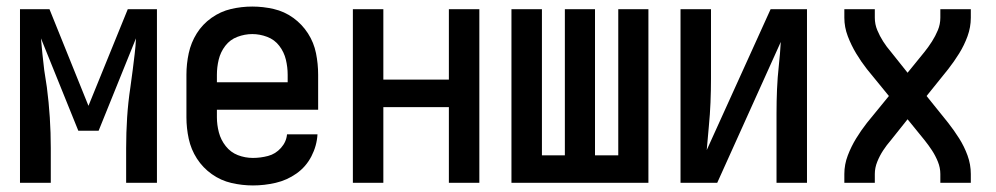

<svg xmlns="http://www.w3.org/2000/svg" viewBox="-20 -558 3040 586"><path d="M41 0H135V-106Q135 -153 132 -199.5Q129 -246 123 -292L115 -344Q112 -369 109.5 -393Q107 -417 105 -441L219 -159H281L395 -441Q394 -417 391 -393Q388 -369 385 -344L378 -292Q371 -246 368 -199.5Q365 -153 365 -106V0H459V-530H370L250 -235L131 -530H41Z M752 8Q787 8 821.5 0Q856 -8 885 -28.5Q914 -49 930.5 -81Q947 -113 949 -148H856Q854 -125 837.5 -106.5Q821 -88 798 -82Q775 -76 752 -76Q728 -76 706 -84.5Q684 -93 669 -112Q654 -131 648 -154Q642 -177 642 -200V-223H951V-330Q951 -363 944.5 -395.5Q938 -428 920 -456Q902 -484 875 -503.5Q848 -523 815.5 -530.5Q783 -538 750 -538Q717 -538 685 -530.5Q653 -523 625.5 -503.5Q598 -484 580.5 -456Q563 -428 556 -395.5Q549 -363 549 -330V-200Q549 -167 556 -134.5Q563 -102 581 -74Q599 -46 626.5 -26.5Q654 -7 686.5 0.5Q719 8 752 8ZM642 -307V-330Q642 -353 647.5 -376Q653 -399 667.5 -418Q682 -437 704.5 -445.5Q727 -454 750 -454Q773 -454 795.5 -445.5Q818 -437 832.5 -418Q847 -399 852.5 -376Q858 -353 858 -330V-307Z M1057 0H1150V-231H1350V0H1443V-530H1350V-315H1150V-530H1057Z M1541 0H1959V-530H1867V-84H1796V-530H1704V-84H1634V-530H1541Z M2057 0H2169L2363 -430Q2361 -394 2357 -357.5Q2353 -321 2351.5 -285Q2350 -249 2350 -212V0H2443V-530H2332L2137 -100Q2140 -137 2143.5 -173Q2147 -209 2148.5 -245.5Q2150 -282 2150 -318V-530H2057Z M2557 0H2650V-27Q2650 -46 2657.5 -64.5Q2665 -83 2675.5 -99Q2686 -115 2699 -130L2750 -194L2802 -130Q2814 -115 2824.5 -99Q2835 -83 2842.5 -64.5Q2850 -46 2850 -27V0H2943V-27Q2943 -56 2933 -83.5Q2923 -111 2907.5 -135.5Q2892 -160 2874 -183L2808 -265L2874 -347Q2892 -370 2907.5 -395Q2923 -420 2933 -447.5Q2943 -475 2943 -504V-530H2850V-504Q2850 -484 2842.5 -466Q2835 -448 2824.5 -431.5Q2814 -415 2802 -400L2750 -336L2699 -400Q2686 -415 2675.5 -431.5Q2665 -448 2657.5 -466Q2650 -484 2650 -504V-530H2557V-504Q2557 -475 2567.5 -447.5Q2578 -420 2593 -395Q2608 -370 2626 -347L2693 -265L2626 -183Q2608 -160 2593 -135.5Q2578 -111 2567.5 -83.5Q2557 -56 2557 -27Z"/></svg>

Font: Iosevka SS08 Medium
Style: Regular
Weight: 500
Monospace: yes
Designer: Belleve Invis
Foundry: Belleve Invis
Version: Version 3.4.3; ttfautohint (v1.8.3)